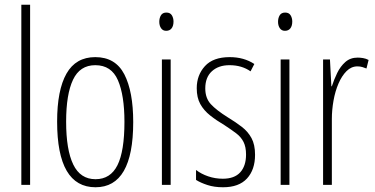

<svg xmlns="http://www.w3.org/2000/svg" viewBox="-20 -780 1584 810"><path d="M107 0H70V-760H107Z M542 -265Q542 10 383 10Q221 10 221 -267Q221 -400 260.5 -469.5Q300 -539 382 -539Q467 -539 504.5 -466.5Q542 -394 542 -265ZM259 -267Q259 -148 289 -86Q319 -24 383 -24Q446 -24 475.5 -83Q505 -142 505 -266Q505 -378 477.5 -441.5Q450 -505 382 -505Q317 -505 288 -443.5Q259 -382 259 -267Z M682 -727Q698 -727 705 -715.5Q712 -704 712 -689Q712 -671 704 -660.5Q696 -650 681 -650Q667 -650 659.5 -661Q652 -672 652 -688Q652 -704 659 -715.5Q666 -727 682 -727ZM700 -529V0H663V-529Z M1056 -127Q1056 -64 1022 -27Q988 10 921 10Q884 10 855 0.5Q826 -9 807 -21V-63Q829 -46 858.5 -36Q888 -26 920 -26Q969 -26 993.5 -53Q1018 -80 1018 -128Q1018 -160 1007.5 -181Q997 -202 976.5 -217.5Q956 -233 927 -252Q893 -272 866.5 -293Q840 -314 825 -341Q810 -368 810 -408Q810 -463 844.5 -501Q879 -539 949 -539Q1009 -539 1053 -510L1037 -479Q1000 -505 948 -505Q902 -505 874 -479.5Q846 -454 846 -407Q846 -366 869.5 -340.5Q893 -315 941 -285Q974 -265 1000 -245Q1026 -225 1041 -197.5Q1056 -170 1056 -127Z M1183 -727Q1199 -727 1206 -715.5Q1213 -704 1213 -689Q1213 -671 1205 -660.5Q1197 -650 1182 -650Q1168 -650 1160.5 -661Q1153 -672 1153 -688Q1153 -704 1160 -715.5Q1167 -727 1183 -727ZM1201 -529V0H1164V-529Z M1489 -537Q1499 -537 1511.5 -535Q1524 -533 1535 -527L1526 -491Q1519 -494 1509 -497Q1499 -500 1488 -500Q1462 -500 1442 -480Q1422 -460 1408 -427.5Q1394 -395 1387 -355.5Q1380 -316 1380 -278V0H1343V-529H1372L1378 -416H1380Q1389 -444 1402.5 -472Q1416 -500 1437 -518.5Q1458 -537 1489 -537Z"/></svg>

Font: Noto Sans Arabic UI XCn XLt
Style: Regular
Weight: 200
Width: 2
Designer: Monotype Design Team, Nadine Chahine and Nizar Qandah
Foundry: Monotype Imaging Inc.
Version: Version 2.010; ttfautohint (v1.8.4.7-5d5b)